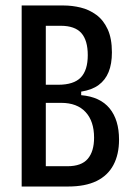

<svg xmlns="http://www.w3.org/2000/svg" viewBox="-20 -680 486 700"><path d="M59 0V-660H212Q243 -660 274 -652.5Q305 -645 331 -626Q357 -607 372.5 -573.5Q388 -540 388 -489Q388 -447 376 -417.5Q364 -388 339.5 -370Q315 -352 276 -346V-333Q345 -327 379.5 -285Q414 -243 414 -171Q414 -117 393.5 -78.5Q373 -40 332 -20Q291 0 228 0ZM147 -74H226Q277 -74 300 -101Q323 -128 323 -178Q323 -238 292 -271.5Q261 -305 203 -305H147ZM147 -371H192Q249 -371 274.5 -397.5Q300 -424 300 -479Q300 -533 276.5 -559.5Q253 -586 201 -586H147Z"/></svg>

Font: Bricolage Grotesque 36pt Condensed
Style: Regular
Weight: 400
Width: 3
Designer: Mathieu Triay
Foundry: Atelier Triay
Version: Version 1.001;gftools[0.9.33.dev8+g029e19f]